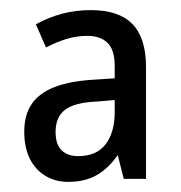

<svg xmlns="http://www.w3.org/2000/svg" viewBox="-20 -742 358 380"><path d="M160 -722Q215 -722 242 -694.5Q269 -667 269 -609V-388H225L213 -435Q195 -409 171.5 -395.5Q148 -382 115 -382Q89 -382 69 -394.5Q49 -407 38.5 -429Q28 -451 28 -481Q28 -515 43 -536.5Q58 -558 87.5 -569.5Q117 -581 161 -584L207 -587V-612Q207 -643 193 -657Q179 -671 153 -671Q132 -671 112 -665Q92 -659 71 -648L51 -694Q77 -708 103.5 -715Q130 -722 160 -722ZM171 -541Q127 -539 108.5 -524.5Q90 -510 90 -481Q90 -456 102 -444.5Q114 -433 135 -433Q171 -433 189 -456.5Q207 -480 207 -520V-544Z"/></svg>

Font: Noto Sans Thai Condensed
Style: Regular
Weight: 400
Width: 3
Designer: Monotype Design Team
Foundry: Monotype Imaging Inc.
Version: Version 2.002